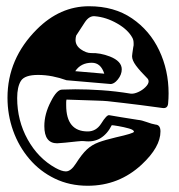

<svg xmlns="http://www.w3.org/2000/svg" viewBox="-20 -584 574 615"><path d="M261 11Q203 11 155.5 -12Q108 -35 74 -75Q40 -115 22 -165.5Q4 -216 4 -271Q4 -396 98 -490Q172 -564 265 -564Q346 -564 403 -525Q460 -486 490 -422.5Q520 -359 520 -285Q520 -269 518.5 -252.5Q517 -236 501 -238Q421 -249 376.5 -254Q332 -259 324 -260Q316 -261 283 -262Q250 -263 193 -265Q192 -261 192 -256Q192 -251 192 -247Q192 -163 261 -163Q288 -163 304 -188Q322 -217 330 -215Q346 -212 368.5 -208.5Q391 -205 422 -200Q434 -199 450 -193Q466 -187 478 -185Q494 -184 494 -163Q494 -113 434 -57Q361 11 261 11ZM191 -35Q207 -35 223 -60Q242 -90 258 -105Q274 -120 295.5 -128Q317 -136 351 -144Q409 -157 409 -162Q409 -168 393 -172.5Q377 -177 359.5 -180Q342 -183 338 -183Q324 -155 302 -141.5Q280 -128 249 -132Q245 -133 226.5 -131Q208 -129 188.5 -127Q169 -125 163 -125Q122 -125 122 -180Q122 -219 143 -259Q162 -297 179 -297Q189 -297 200 -297.5Q211 -298 221 -298Q260 -298 305 -295Q350 -292 399 -284Q409 -283 422.5 -289Q436 -295 446 -305Q456 -315 456 -323Q456 -329 452 -333Q428 -357 415.5 -374Q403 -391 403 -404Q403 -406 404 -413.5Q405 -421 407 -434Q408 -437 408 -440Q408 -443 408 -445Q408 -456 404 -463Q390 -489 355 -509Q320 -529 284 -532Q266 -534 252 -513Q238 -492 224 -470Q223 -466 222.5 -463Q222 -460 222 -456Q222 -438 239 -426Q256 -414 272 -414Q301 -415 332 -403Q370 -388 370 -362Q370 -345 357.5 -329.5Q345 -314 333 -315L193 -327Q171 -335 148 -339.5Q125 -344 102 -344Q59 -344 47 -325Q35 -306 35 -270Q35 -198 68.5 -137.5Q102 -77 158 -46Q178 -35 191 -35ZM314 -348Q303 -383 274 -383Q239 -383 221 -356Z"/></svg>

Font: Moo Lah Lah
Style: Regular
Weight: 400
Designer: Robert E. Leuschke
Foundry: Robert E. Leuschke
Version: Version 1.010; ttfautohint (v1.8.3)